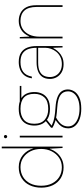

<svg xmlns="http://www.w3.org/2000/svg" viewBox="612 -1358 962 2227"><g transform="rotate(-90 1093.5 -244.0)"><path d="M267 12Q193 12 140 -21.5Q87 -55 59 -113.5Q31 -172 31 -247Q31 -322 59 -381Q87 -440 140.5 -474Q194 -508 269 -508Q351 -508 408.5 -460.5Q466 -413 487 -337V-705H507V0H491L483 -147H480Q465 -101 434 -65Q403 -29 360.5 -8.5Q318 12 267 12ZM267 -8Q329 -8 377 -40Q425 -72 452.5 -126.5Q480 -181 480 -248Q480 -318 452.5 -372Q425 -426 377.5 -457Q330 -488 269 -488Q206 -488 157 -459Q108 -430 80.5 -376Q53 -322 53 -248Q53 -175 80.5 -121Q108 -67 156.5 -37.5Q205 -8 267 -8Z M613 0V-496H633V0ZM623 -642Q616 -642 610 -648Q604 -654 604 -661Q604 -669 610 -674.5Q616 -680 623 -680Q631 -680 636.5 -674.5Q642 -669 642 -661Q642 -654 636.5 -648Q631 -642 623 -642Z M946 217Q880 217 829 199Q778 181 748.5 147Q719 113 719 66Q719 35 729 10Q739 -15 762.5 -38.5Q786 -62 827 -89L849 -78Q787 -44 764 -10Q741 24 741 64Q741 105 767.5 134.5Q794 164 840.5 180.5Q887 197 946 197Q1010 197 1055 179.5Q1100 162 1124 131.5Q1148 101 1148 64Q1148 8 1105.5 -23.5Q1063 -55 956 -62Q905 -65 868 -70.5Q831 -76 805 -83.5Q779 -91 760 -99.5Q741 -108 726 -117V-133L808 -198L830 -191L741 -119L735 -133Q749 -128 763.5 -120.5Q778 -113 800.5 -106Q823 -99 860 -92.5Q897 -86 957 -82Q1037 -77 1083.5 -58Q1130 -39 1150 -8.5Q1170 22 1170 61Q1170 100 1147.5 136Q1125 172 1076 194.5Q1027 217 946 217ZM945 -146Q878 -146 835 -170Q792 -194 771.5 -235Q751 -276 751 -326Q751 -381 771.5 -421.5Q792 -462 835 -485Q878 -508 945 -508Q1015 -508 1057.5 -485Q1100 -462 1120 -421.5Q1140 -381 1140 -326Q1140 -276 1120 -235Q1100 -194 1057.5 -170Q1015 -146 945 -146ZM945 -166Q1035 -166 1077 -210Q1119 -254 1119 -327Q1119 -410 1075 -449Q1031 -488 945 -488Q866 -488 819 -449Q772 -410 772 -327Q772 -247 819 -206.5Q866 -166 945 -166ZM1040 -478 1031 -496H1211V-478Z M1462 12Q1408 12 1370 -10Q1332 -32 1312 -68Q1292 -104 1292 -145Q1292 -200 1315.5 -234Q1339 -268 1382 -284.5Q1425 -301 1483 -301H1653Q1653 -359 1637 -400.5Q1621 -442 1585 -465Q1549 -488 1488 -488Q1417 -488 1374 -456Q1331 -424 1319 -356H1299Q1307 -409 1333.5 -442.5Q1360 -476 1400 -492Q1440 -508 1488 -508Q1557 -508 1597.5 -481Q1638 -454 1655.5 -408Q1673 -362 1673 -305V0H1657L1653 -108H1650Q1646 -100 1633.5 -81Q1621 -62 1599 -40.5Q1577 -19 1543.5 -3.5Q1510 12 1462 12ZM1464 -8Q1513 -8 1549 -26.5Q1585 -45 1608 -74Q1631 -103 1642 -135.5Q1653 -168 1653 -197V-283H1483Q1417 -283 1380 -264.5Q1343 -246 1328.5 -215Q1314 -184 1314 -145Q1314 -109 1331.5 -77.5Q1349 -46 1383 -27Q1417 -8 1464 -8Z M1762 0V-496H1778L1783 -387H1786Q1814 -450 1861 -479Q1908 -508 1964 -508Q2015 -508 2056.5 -487.5Q2098 -467 2122.5 -422.5Q2147 -378 2147 -305V0H2127V-300Q2127 -397 2084.5 -442.5Q2042 -488 1964 -488Q1913 -488 1872 -462.5Q1831 -437 1806.5 -387Q1782 -337 1782 -264V0Z"/></g></svg>

Font: DM Sans 36pt Thin
Style: Regular
Weight: 250
Designer: Colophon Foundry, Jonny Pinhorn
Foundry: Colophon Foundry
Version: Version 4.004;gftools[0.9.30]